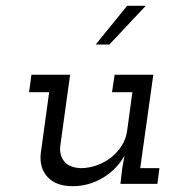

<svg xmlns="http://www.w3.org/2000/svg" viewBox="-20 -632 595 660"><path d="M394 0 400 -52 408 -97Q381 -49 333 -20.5Q285 8 230 8Q173 8 144 -23Q115 -54 120 -104L149 -315H80L88 -375H221L187 -129Q184 -99 200.5 -77.5Q217 -56 257 -54Q285 -54 312 -63.5Q339 -73 361 -90Q383 -107 398 -130.5Q413 -154 417 -182L435 -315H365L374 -375H507L462 -54H528L521 0ZM309 -479Q336 -512 363 -545.5Q390 -579 417 -612H481Q442 -571 418.5 -545.5Q395 -520 356 -479Z"/></svg>

Font: Josefin Slab SemiBold
Style: Italic
Weight: 600
Italic angle: -12°
Designer: Santiago Orozco
Foundry: Typemade
Version: Version 2.000